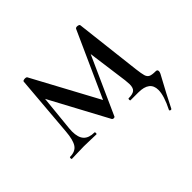

<svg xmlns="http://www.w3.org/2000/svg" viewBox="-141 -544 846 846"><g transform="rotate(-45 282.0 -120.5)"><path d="M473 156Q470 156 467.5 154Q465 152 466 150Q496 91 496 55Q496 0 425 0H377Q374 0 374 -6Q374 -12 377 -12Q402 -12 413 -20.5Q424 -29 424 -53Q424 -59 422 -79L393 -294L431 -345L276 0Q275 4 268 4Q263 4 260 0L107 -285L120 -323L98 -104Q97 -97 97 -85Q97 -47 113.5 -29.5Q130 -12 164 -12Q167 -12 167 -6Q167 0 164 0Q142 0 130 -1L88 -2L46 -1Q34 0 12 0Q9 0 9 -6Q9 -12 12 -12Q45 -12 59.5 -33Q74 -54 78 -104L102 -391Q102 -394 106.5 -395.5Q111 -397 116 -397Q123 -397 126 -394L298 -75L280 -60L430 -393Q433 -397 439 -397Q445 -397 449.5 -395Q454 -393 454 -390L490 -81Q494 -48 498 -35Q502 -22 512 -17Q522 -12 546 -12Q556 -12 556 -2Q556 3 552.5 10.5Q549 18 542 30Q509 90 477 154Q475 156 473 156Z"/></g></svg>

Font: Cormorant Infant Medium
Style: Regular
Weight: 500
Designer: Christian Thalmann (Catharsis Fonts)
Foundry: Catharsis Fonts
Version: Version 4.000